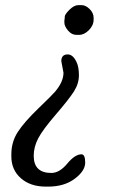

<svg xmlns="http://www.w3.org/2000/svg" viewBox="-20 -564 446 734"><path d="M279.8 -544.4H292Q307.6 -544.4 322.8 -529.3Q337.9 -514.2 337.9 -496.1V-489.3Q337.9 -466.8 319.8 -448.7Q301.8 -430.7 282.7 -430.7H272Q253.9 -430.7 240 -447.3Q226.1 -463.9 226.1 -477.5V-486.3Q227.5 -490.7 227.5 -499.8Q227.5 -508.8 245.4 -526.6Q263.2 -544.4 279.8 -544.4ZM108.9 31.7Q108.9 97.2 176.3 97.2Q207.5 97.2 237.1 61.5Q266.6 25.9 291.5 25.9Q305.7 25.9 305.7 57.6Q305.7 89.4 265.6 119.4Q225.6 149.4 164.1 149.4H154.8Q96.2 149.4 59.8 117.4Q23.4 85.4 23.4 34.2V25.4Q23.4 -21.5 48.1 -59.6Q72.8 -97.7 127 -149.9Q181.2 -202.1 190.9 -213.9Q222.7 -251.5 222.7 -286.1L214.4 -330.1Q214.4 -356 238.8 -356Q258.8 -356 272.5 -327.1Q281.7 -308.1 281.7 -276.4Q281.7 -244.6 262.9 -214.8Q244.1 -185.1 193.8 -126.7Q143.6 -68.4 126.2 -35.4Q108.9 -2.4 108.9 31.7Z"/></svg>

Font: Averia Serif Libre Light
Style: Italic
Weight: 300
Italic angle: -8.5°
Version: Version 1.002